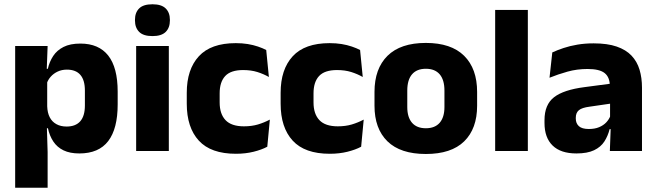

<svg xmlns="http://www.w3.org/2000/svg" viewBox="-20 -707 3070 899"><path d="M351.5 11.5Q307.5 11.5 277.5 -3Q247.5 -17.5 229.8 -44.2Q212 -71 204.5 -106.5H165L201 -209.5Q202 -179 212.8 -158Q223.5 -137 243.8 -125.8Q264 -114.5 292 -114.5Q334 -114.5 355.8 -139.2Q377.5 -164 377.5 -213V-283Q377.5 -332 356.2 -356.5Q335 -381 293 -381Q269.5 -381 250.2 -372Q231 -363 217.8 -348.2Q204.5 -333.5 198.5 -314.5L163.5 -385H204Q211.5 -418 229 -444.8Q246.5 -471.5 277.5 -487.2Q308.5 -503 356.5 -503Q442.5 -503 486.8 -446.8Q531 -390.5 531 -278V-218Q531 -104.5 486.8 -46.5Q442.5 11.5 351.5 11.5ZM51 172V-491.5H203L198 -359L201 -341.5V-152.5L199 -126.5L203 5V172Z M617.5 0V-491.5H770.5V0ZM694 -538Q651 -538 631.5 -557.8Q612 -577.5 612 -611V-614.5Q612 -648 631.5 -667.5Q651 -687 694 -687Q736 -687 755.8 -667.5Q775.5 -648 775.5 -614.5V-611Q775.5 -577 755.8 -557.5Q736 -538 694 -538Z M1084.5 13Q967.5 13 911 -48.5Q854.5 -110 854.5 -221.5V-272.5Q854.5 -382 911 -443.5Q967.5 -505 1084 -505Q1114 -505 1140 -500.8Q1166 -496.5 1188 -489Q1210 -481.5 1226.5 -473L1239 -346.5Q1214.5 -360.5 1185 -369.8Q1155.5 -379 1118.5 -379Q1060.5 -379 1034.5 -351Q1008.5 -323 1008.5 -270V-227.5Q1008.5 -173.5 1036 -144.5Q1063.5 -115.5 1122 -115.5Q1158.5 -115.5 1187.8 -124.2Q1217 -133 1243.5 -147L1231.5 -20Q1205.5 -6 1167.5 3.5Q1129.5 13 1084.5 13Z M1524 13Q1407 13 1350.5 -48.5Q1294 -110 1294 -221.5V-272.5Q1294 -382 1350.5 -443.5Q1407 -505 1523.5 -505Q1553.5 -505 1579.5 -500.8Q1605.5 -496.5 1627.5 -489Q1649.5 -481.5 1666 -473L1678.5 -346.5Q1654 -360.5 1624.5 -369.8Q1595 -379 1558 -379Q1500 -379 1474 -351Q1448 -323 1448 -270V-227.5Q1448 -173.5 1475.5 -144.5Q1503 -115.5 1561.5 -115.5Q1598 -115.5 1627.2 -124.2Q1656.5 -133 1683 -147L1671 -20Q1645 -6 1607 3.5Q1569 13 1524 13Z M1974 14Q1855 14 1794.2 -45.2Q1733.5 -104.5 1733.5 -212V-276.5Q1733.5 -385.5 1794.5 -445.8Q1855.5 -506 1974 -506Q2092.5 -506 2153.2 -445.8Q2214 -385.5 2214 -276.5V-212Q2214 -104.5 2153.5 -45.2Q2093 14 1974 14ZM1974 -106.5Q2016.5 -106.5 2038.8 -132.2Q2061 -158 2061 -205.5V-283Q2061 -333 2038.8 -359Q2016.5 -385 1974 -385Q1931.5 -385 1909.2 -359Q1887 -333 1887 -283V-205.5Q1887 -158 1909.2 -132.2Q1931.5 -106.5 1974 -106.5Z M2298.5 0V-660.5H2451.5V0Z M2835.5 0 2840 -123 2836.5 -130.5V-284L2835.5 -304Q2835.5 -345 2811.5 -364.5Q2787.5 -384 2731 -384Q2681.5 -384 2637 -371.5Q2592.5 -359 2553 -343L2566 -461.5Q2589.5 -472.5 2618.8 -482.2Q2648 -492 2683.5 -498Q2719 -504 2759.5 -504Q2824 -504 2867.5 -489Q2911 -474 2937 -446.5Q2963 -419 2974.5 -380.8Q2986 -342.5 2986 -296.5V0ZM2679 11.5Q2605.5 11.5 2567.5 -25.5Q2529.5 -62.5 2529.5 -131V-144.5Q2529.5 -217 2574.2 -251.8Q2619 -286.5 2716.5 -299L2848.5 -316.5L2857.5 -224.5L2740.5 -207.5Q2705 -203 2690.5 -191Q2676 -179 2676 -155.5V-152Q2676 -129.5 2690.5 -116.2Q2705 -103 2737 -103Q2765 -103 2785.2 -111.5Q2805.5 -120 2818.5 -133.8Q2831.5 -147.5 2838 -164.5L2859.5 -102.5H2834.5Q2826.5 -70.5 2809.8 -44.5Q2793 -18.5 2761.5 -3.5Q2730 11.5 2679 11.5Z"/></svg>

Font: Anek Gurmukhi Medium
Style: Bold
Weight: 700
Version: Version 1.003